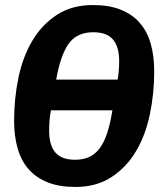

<svg xmlns="http://www.w3.org/2000/svg" viewBox="-20 -730 640 762"><path d="M279 12Q216 12 170 -6Q124 -24 94 -58Q64 -92 50 -141Q36 -190 36 -251Q36 -340 53.5 -423Q71 -506 109 -569.5Q147 -633 206.5 -671.5Q266 -710 349 -710Q412 -710 458 -692Q504 -674 534 -640Q564 -606 578 -557Q592 -508 592 -447Q592 -358 574.5 -275Q557 -192 519 -128.5Q481 -65 421.5 -26.5Q362 12 279 12ZM278 -96Q311 -96 335 -107.5Q359 -119 376 -142Q393 -165 405 -201Q417 -237 425 -286L426 -292H182Q178 -271 176.5 -251Q175 -231 175 -211Q175 -154 199.5 -125Q224 -96 278 -96ZM350 -602Q285 -602 252.5 -556.5Q220 -511 203 -414H447Q453 -450 453 -487Q453 -544 428.5 -573Q404 -602 350 -602Z"/></svg>

Font: IBM Plex Mono
Style: Bold Italic
Weight: 700
Italic angle: -9°
Monospace: yes
Designer: Mike Abbink, Paul van der Laan, Pieter van Rosmalen
Foundry: Bold Monday
Version: Version 2.3